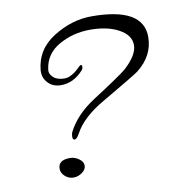

<svg xmlns="http://www.w3.org/2000/svg" viewBox="-63 -545 561 608"><g transform="rotate(-10 218.0 -241.5)"><path d="M166 -129Q157 -113 150.5 -113Q144 -113 144 -121.5Q144 -130 146 -136Q172 -189 234 -229Q324 -287 344 -304Q387 -343 387 -375Q387 -407 350.5 -427Q314 -447 258.5 -447Q203 -447 157.5 -421Q112 -395 106 -345Q104 -332 116.5 -320.5Q129 -309 152.5 -309Q176 -309 205 -339Q208 -342 211 -342Q214 -342 214 -335.5Q214 -329 209 -324Q178 -290 138 -290Q113 -290 97.5 -305.5Q82 -321 82 -342Q82 -344 82 -347Q88 -414 147.5 -451Q207 -488 270 -488Q436 -488 436 -393Q436 -332 382 -290Q370 -281 262 -218Q192 -178 166 -129ZM87 -30Q87 -58 125 -58Q140 -58 153.5 -48.5Q167 -39 167 -26.5Q167 -14 154 -4.5Q141 5 126 5Q111 5 99 -5.5Q87 -16 87 -30Z"/></g></svg>

Font: Alex Brush
Style: Regular
Weight: 400
Designer: Robert E. Leuschke
Foundry: Robert E. Leuschke
Version: Version 1.003